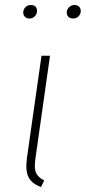

<svg xmlns="http://www.w3.org/2000/svg" viewBox="-20 -743 343 768"><path d="M98 -669Q87 -669 80 -675.5Q73 -682 73 -693Q73 -705 81.5 -714Q90 -723 103 -723Q128 -723 128 -699Q128 -687 119.5 -678Q111 -669 98 -669ZM272 -669Q261 -669 254 -675.5Q247 -682 247 -693Q247 -705 256 -714Q265 -723 278 -723Q289 -723 296 -716.5Q303 -710 303 -699Q303 -687 294.5 -678Q286 -669 272 -669ZM180 -520 122 -111Q116 -70 124 -52Q132 -34 157 -21L144 5Q106 -9 93.5 -35.5Q81 -62 88 -113L146 -520Z"/></svg>

Font: Fira Sans UltraLight
Style: Italic
Weight: 200
Italic angle: -8°
Designer: Carrois Corporate & Edenspiekermann AG
Foundry: Carrois Corporate GbR & Edenspiekermann AG
Version: Version 4.203;PS 004.203;hotconv 1.0.88;makeotf.lib2.5.64775